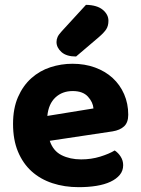

<svg xmlns="http://www.w3.org/2000/svg" viewBox="-20 -760 583 795"><path d="M186 -177Q200 -135 235 -117.5Q270 -100 316 -100Q358 -100 395 -111.5Q432 -123 455 -137Q470 -127 480 -111Q490 -95 490 -76Q490 -53 476 -36Q462 -19 437.5 -7.5Q413 4 379.5 9.5Q346 15 306 15Q247 15 197 -1.5Q147 -18 111 -50.5Q75 -83 54.5 -132Q34 -181 34 -247Q34 -311 54.5 -358Q75 -405 109.5 -436Q144 -467 188.5 -481.5Q233 -496 280 -496Q331 -496 373.5 -480.5Q416 -465 446.5 -437Q477 -409 494 -370Q511 -331 511 -285Q511 -253 494 -237Q477 -221 446 -216ZM281 -383Q238 -383 209.5 -356.5Q181 -330 176 -280L367 -311Q365 -337 344 -360Q323 -383 281 -383ZM336 -740Q382 -739 405.5 -719.5Q429 -700 429 -674Q429 -653 420 -639Q411 -625 389 -606L295 -526Q255 -526 234.5 -544.5Q214 -563 214 -586Q214 -597 218.5 -607Q223 -617 236 -631Z"/></svg>

Font: Baloo Bhai 2
Style: Bold
Weight: 700
Designer: Supriya Tembe, Noopur Datye and Ek Type
Foundry: Ek Type
Version: Version 1.640;PS 1.000;hotconv 16.6.51;makeotf.lib2.5.65220;